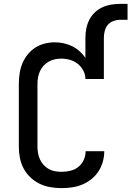

<svg xmlns="http://www.w3.org/2000/svg" viewBox="-20 -961 677 989"><path d="M298 8Q268 8 239 3Q210 -2 184 -14.5Q158 -27 136.5 -47.5Q115 -68 101.5 -93.5Q88 -119 82.5 -148Q77 -177 77 -206V-529Q77 -555 81 -582Q85 -609 95 -633.5Q105 -658 122 -679.5Q139 -701 161.5 -715.5Q184 -730 210 -736.5Q236 -743 263 -743Q286 -743 308.5 -738Q331 -733 351.5 -723Q372 -713 389.5 -697.5Q407 -682 420 -663V-766Q420 -790 424.5 -813.5Q429 -837 439.5 -858Q450 -879 467.5 -896Q485 -913 506.5 -923Q528 -933 551.5 -937Q575 -941 598 -941H637V-859H598Q581 -859 563.5 -852.5Q546 -846 535 -832.5Q524 -819 519.5 -801.5Q515 -784 515 -766V-554H420Q420 -577 409 -597.5Q398 -618 380.5 -632Q363 -646 341 -652.5Q319 -659 296 -659Q279 -659 262.5 -655.5Q246 -652 231 -643.5Q216 -635 204.5 -622.5Q193 -610 186 -594.5Q179 -579 176 -562.5Q173 -546 173 -529V-206Q173 -189 176 -172Q179 -155 186 -139.5Q193 -124 204.5 -111.5Q216 -99 231 -90.5Q246 -82 263 -79Q280 -76 298 -76Q320 -76 343 -81.5Q366 -87 384 -101.5Q402 -116 411.5 -137.5Q421 -159 421 -182H517V-181Q517 -154 509.5 -127.5Q502 -101 487 -78Q472 -55 450.5 -38Q429 -21 404 -10.5Q379 0 352 4Q325 8 298 8Z"/></svg>

Font: Iosevka Fixed Medium Extended
Style: Regular
Weight: 500
Width: 7
Monospace: yes
Designer: Belleve Invis
Foundry: Belleve Invis
Version: Version 24.1.1; ttfautohint (v1.8.4)